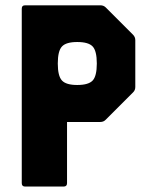

<svg xmlns="http://www.w3.org/2000/svg" viewBox="-20 -686 538 706"><path d="M72.5 0Q60 0 60 -12.5V-654Q60 -666.5 72.5 -666.5H349Q361 -666.5 369 -658.5L469 -558.5Q477.5 -550 477.5 -538.5V-366Q477.5 -354 469 -346L369 -246Q361 -237.5 349 -237.5H226.5V-12.5Q226.5 0 214 0ZM264 -373.5Q305.5 -373.5 320.8 -390Q336 -406.5 336 -452.5Q336 -498.5 320.8 -515Q305.5 -531.5 264 -531.5Q223 -531.5 207.8 -515Q192.5 -498.5 192.5 -452.5Q192.5 -406.5 207.8 -390Q223 -373.5 264 -373.5Z"/></svg>

Font: Jaro
Style: Regular
Weight: 400
Designer: Agyei Archer, Celine Hurka, Mirko Velimirović
Version: Version 1.000